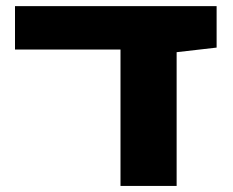

<svg xmlns="http://www.w3.org/2000/svg" viewBox="-20 -611 766 631"><path d="M691.9 -590.8V-454.6L560.5 -439.5V0H376V-448.2H29.3V-590.8Z"/></svg>

Font: Heebo Black
Style: Regular
Weight: 900
Designer: Oded Ezer
Foundry: Meir Sadan
Version: Version 2.001; ttfautohint (v1.5.14-ce02) -l 8 -r 50 -G 200 